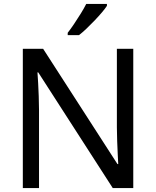

<svg xmlns="http://www.w3.org/2000/svg" viewBox="-20 -964 800 984"><path d="M663 0H558L176 -593H172Q174 -570 175.5 -538.5Q177 -507 178.5 -471.5Q180 -436 180 -399V0H97V-714H201L582 -123H586Q585 -139 583.5 -171Q582 -203 580.5 -241Q579 -279 579 -311V-714H663ZM528 -934Q519 -920 502 -900Q485 -880 464.5 -858.5Q444 -837 423.5 -817.5Q403 -798 385 -784H327V-796Q342 -815 359.5 -841Q377 -867 394 -894.5Q411 -922 422 -944H528Z"/></svg>

Font: Noto Sans Hebrew
Style: Regular
Weight: 400
Designer: Monotype Design Team
Foundry: Monotype Imaging Inc.
Version: Version 2.003;January 10, 2023;FontCreator 14.0.0.2877 64-bi